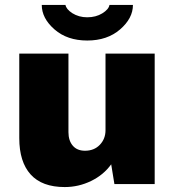

<svg xmlns="http://www.w3.org/2000/svg" viewBox="-20 -745 707 777"><path d="M606 -528V0H443L430 -80Q399 -37 348.5 -12.5Q298 12 242 12Q150 12 104 -39Q58 -90 58 -186V-528H257V-210Q257 -176 274.5 -155.5Q292 -135 324 -135Q361 -135 384 -159Q407 -183 407 -218V-528ZM423 -725H518Q518 -671 466 -626Q414 -581 333 -581Q252 -581 200.5 -626Q149 -671 149 -725H245Q248 -708 272 -692Q299 -675 333 -675Q368 -675 394 -691Q420 -707 423 -725Z"/></svg>

Font: Archicoco
Style: Regular
Weight: 400
Designer: Hector Gatti
Foundry: Hector Gatti
Version: 1.002